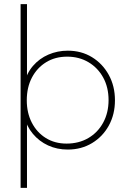

<svg xmlns="http://www.w3.org/2000/svg" viewBox="-20 -716 629 932"><path d="M309 10Q257 10 213.5 -10Q170 -30 139.5 -66.5Q109 -103 97 -152V-309Q109 -360 140 -396Q171 -432 215 -451Q259 -470 309 -470Q375 -470 426.5 -438.5Q478 -407 508 -352.5Q538 -298 538 -229Q538 -161 508.5 -107Q479 -53 427 -21.5Q375 10 309 10ZM303 -19Q363 -19 409 -46Q455 -73 481 -121Q507 -169 507 -230Q507 -292 481 -339.5Q455 -387 409.5 -414Q364 -441 306 -441Q248 -441 204 -414Q160 -387 135 -339.5Q110 -292 110 -229Q110 -168 134.5 -120.5Q159 -73 202.5 -46Q246 -19 303 -19ZM80 196V-696H111V-348L101 -237L111 -123V196Z"/></svg>

Font: Marine Company Thin
Style: Regular
Weight: 100
Designer: Rodrigo Fuenzalida
Foundry: fragTYPE
Version: Version 1.000